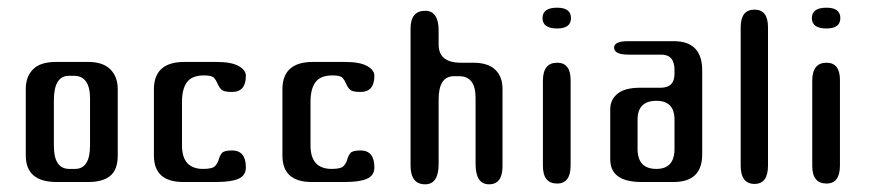

<svg xmlns="http://www.w3.org/2000/svg" viewBox="-20 -473 2259 499"><path d="M286 -69Q286 -32 266.5 -16Q247 0 210 0H127Q47 0 47 -69V-242Q47 -274 66 -293Q85 -312 125 -312H210Q247 -312 266.5 -293Q286 -274 286 -241ZM214 -95V-217Q214 -276 172 -276H159Q120 -276 120 -212V-94Q120 -34 160 -34H175Q214 -34 214 -95Z M510 -277Q479 -277 466 -259.5Q453 -242 453 -208V-95Q453 -34 508 -34Q532 -34 539 -41.5Q546 -49 548.5 -58.5Q551 -68 556.5 -75Q562 -82 583 -82Q619 -82 619 -38Q619 -17 600 -8.5Q581 0 543 0H456Q380 0 380 -69V-244Q382 -312 459 -312H543Q581 -312 600 -301.5Q619 -291 619 -276Q619 -234 583 -234Q561 -234 555 -240.5Q549 -247 545.5 -255.5Q542 -264 536.5 -270.5Q531 -277 510 -277Z M844 -277Q813 -277 800 -259.5Q787 -242 787 -208V-95Q787 -34 842 -34Q866 -34 873 -41.5Q880 -49 882.5 -58.5Q885 -68 890.5 -75Q896 -82 917 -82Q953 -82 953 -38Q953 -17 934 -8.5Q915 0 877 0H790Q714 0 714 -69V-244Q716 -312 793 -312H877Q915 -312 934 -301.5Q953 -291 953 -276Q953 -234 917 -234Q895 -234 889 -240.5Q883 -247 879.5 -255.5Q876 -264 870.5 -270.5Q865 -277 844 -277Z M1216 -219Q1216 -275 1173 -275H1160Q1120 -275 1120 -215V-47Q1120 6 1085 6Q1047 6 1047 -43V-398Q1047 -445 1085 -445Q1120 -445 1120 -393V-357Q1120 -310 1178 -310H1210Q1248 -310 1267 -292Q1286 -274 1286 -242V-41Q1286 6 1251 6Q1216 6 1216 -47Z M1428 -399Q1390 -399 1390 -426Q1390 -453 1428 -453Q1464 -453 1464 -426Q1464 -399 1428 -399ZM1428 4Q1391 4 1391 -42V-263Q1391 -310 1428 -310Q1463 -310 1463 -265V-43Q1463 4 1428 4Z M1699 -331H1614Q1576 -331 1576 -349Q1576 -366 1612 -366H1731Q1805 -366 1805 -290V-72Q1805 0 1731 0H1647Q1566 0 1566 -59V-189Q1566 -214 1585 -229.5Q1604 -245 1644 -245H1697Q1733 -245 1733 -281V-291Q1733 -331 1699 -331ZM1637 -162V-86Q1637 -34 1686 -34Q1733 -34 1733 -86V-162Q1733 -211 1686 -211Q1637 -211 1637 -162Z M1941 5Q1905 5 1905 -43V-402Q1905 -448 1941 -448Q1976 -448 1976 -402V-43Q1976 5 1941 5Z M2128 -399Q2090 -399 2090 -426Q2090 -453 2128 -453Q2164 -453 2164 -426Q2164 -399 2128 -399ZM2128 4Q2091 4 2091 -42V-263Q2091 -310 2128 -310Q2163 -310 2163 -265V-43Q2163 4 2128 4Z"/></svg>

Font: Cute Font
Style: Regular
Weight: 400
Designer: TypoDesign Lab.inc.
Foundry: TypoDesign Lab.inc.
Version: Version 1.00